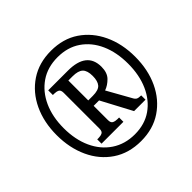

<svg xmlns="http://www.w3.org/2000/svg" viewBox="-179 -910 1105 1105"><g transform="rotate(-45 373.5 -357.5)"><path d="M374 10Q275 10 203 -38.5Q131 -87 92.5 -170.5Q54 -254 54 -358Q54 -463 93 -546Q132 -629 204 -677Q276 -725 374 -725Q473 -725 544 -677Q615 -629 654 -546Q693 -463 693 -358Q693 -252 654 -169Q615 -86 543.5 -38Q472 10 374 10ZM376 -43Q457 -43 515 -83.5Q573 -124 604.5 -195Q636 -266 636 -358Q636 -451 604.5 -521.5Q573 -592 514.5 -632Q456 -672 375 -672Q293 -672 234 -631.5Q175 -591 143 -520.5Q111 -450 111 -358Q111 -265 143.5 -194Q176 -123 236 -83Q296 -43 376 -43ZM202 -141V-176H213Q230 -176 242.5 -182Q255 -188 255 -211V-502Q255 -525 242.5 -531Q230 -537 213 -537H202V-575H362Q515 -575 515 -454Q515 -406 489.5 -380Q464 -354 433 -343L512 -202Q520 -186 529.5 -181Q539 -176 560 -176V-141H467L368 -327H324V-211Q324 -188 337 -182Q350 -176 367 -176H380V-141ZM361 -371Q408 -371 425 -391Q442 -411 442 -453Q442 -496 423 -514.5Q404 -533 358 -533H324V-371Z"/></g></svg>

Font: Noto Serif Hebrew Condensed Black
Style: Regular
Weight: 900
Width: 3
Designer: Monotype Design Team
Foundry: Monotype Imaging Inc.
Version: Version 2.004; ttfautohint (v1.8.4.7-5d5b)